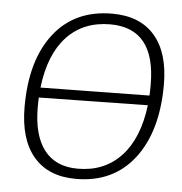

<svg xmlns="http://www.w3.org/2000/svg" viewBox="-49 -692 706 745"><g transform="rotate(5 304.0 -319.5)"><path d="M359 -645Q467 -645 524.5 -578.5Q582 -512 582 -388Q582 -206 500.5 -100Q419 6 273 6Q166 6 108.5 -61.5Q51 -129 51 -256Q51 -437 132 -541Q213 -645 359 -645ZM355 -603Q250 -603 185.5 -534Q121 -465 106 -335L530 -341Q531 -355 531 -383Q531 -603 355 -603ZM102 -259Q102 -149 146.5 -91.5Q191 -34 277 -34Q381 -34 446 -103.5Q511 -173 527 -303L103 -296Q102 -284 102 -259Z"/></g></svg>

Font: Alegreya Sans Light
Style: Italic
Weight: 300
Italic angle: -7°
Designer: Juan Pablo del Peral
Foundry: Huerta Tipografica
Version: Version 2.007